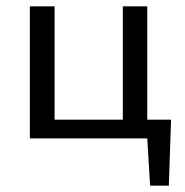

<svg xmlns="http://www.w3.org/2000/svg" viewBox="-20 -436 582 605"><path d="M444 -59H519L512 149H453L444 0H74V-416H152V-59H367V-416H444Z"/></svg>

Font: EauTest Medium
Style: Regular
Weight: 500
Designer: Christian Thalmann (Catharsis Fonts)
Version: Version 0.001;PS 000.001;hotconv 1.0.88;makeotf.lib2.5.64775